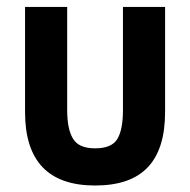

<svg xmlns="http://www.w3.org/2000/svg" viewBox="-20 -540 560 565"><path d="M53.7 -210V-519.5H177.7V-215.8Q177.7 -161.1 194.3 -132.8Q210.9 -103.5 259.8 -103.5Q308.6 -103.5 325.2 -130.9Q341.8 -158.2 341.8 -215.8V-519.5H465.8V-210Q465.8 -101.6 415 -47.9Q364.3 5.9 259.8 5.9Q53.7 5.9 53.7 -210Z"/></svg>

Font: Dinish
Style: Bold
Weight: 700
Designer: Bert Driehuis
Foundry: Playbeing
Version: Version 3.006; git-39231f3c-release